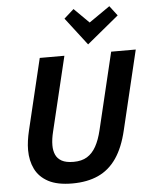

<svg xmlns="http://www.w3.org/2000/svg" viewBox="-62 -997 834 1062"><g transform="rotate(-5 355.0 -466.0)"><path d="M296.2 14.5Q213.8 14.5 163.8 -12.1Q113.8 -38.8 91 -85.1Q68.2 -131.5 68.2 -191Q68.2 -216 72 -242.9Q75.8 -269.8 82.5 -297.8L177 -693H313.8L215 -281Q210 -261.2 207.2 -241.8Q204.5 -222.2 204.5 -204.5Q204.5 -175.5 214.5 -152.9Q224.5 -130.2 248.1 -117.1Q271.8 -104 314 -104Q358.8 -104 388.8 -122.4Q418.8 -140.8 438.8 -176.8Q458.8 -212.8 471.5 -266.2L573.5 -693H710L605.2 -254Q583 -159.5 542.4 -100.4Q501.8 -41.2 440.8 -13.4Q379.8 14.5 296.2 14.5ZM450 -744.2 332.2 -897.5 386.5 -946 469.2 -864 585.2 -944.5 626.8 -889.8Z"/></g></svg>

Font: Ubuntu Sans
Style: Italic
Weight: 400
Italic angle: -13.5°
Designer: Dalton Maag Ltd
Foundry: Dalton Maag Ltd
Version: Version 1.006